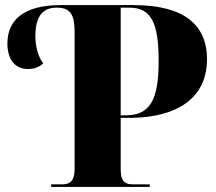

<svg xmlns="http://www.w3.org/2000/svg" viewBox="-20 -734 848 754"><path d="M181 0H568V-10H503C477 -10 454 -16 454 -67V-271H482C709 -271 793 -374 793 -501C793 -638 701 -714 504 -714H218C69 -714 9 -652 9 -563C9 -507 34 -463 90 -463C116 -463 134 -471 150 -485C130 -510 119 -550 119 -592C119 -667 145 -704 203 -704C257 -704 273 -676 273 -608V-72C273 -17 250 -10 222 -10H181ZM472 -281H454V-704H487C572 -704 603 -648 603 -495C603 -338 568 -281 472 -281Z"/></svg>

Font: Noto Serif Display ExtraBold
Style: Regular
Weight: 800
Designer: Monotype Design Team
Foundry: Monotype Imaging Inc.
Version: Version 2.009